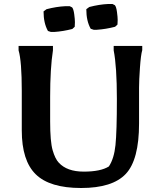

<svg xmlns="http://www.w3.org/2000/svg" viewBox="-20 -930 809 961"><path d="M676 -491V-312Q676 -130 609.5 -59.5Q543 11 386 11Q229 11 159 -57.5Q89 -126 89 -277V-475Q89 -624 73 -678V-700H245V-678Q231 -588 231 -445V-322Q231 -221 243.5 -178Q256 -135 274 -116Q315 -71 399.5 -71Q484 -71 525 -97Q551 -136 558 -204Q565 -272 565 -434.5Q565 -597 549 -678V-700H692V-679Q685 -656 680.5 -591.5Q676 -527 676 -491ZM341 -893Q348 -885 351.5 -859Q355 -833 355 -819Q355 -805 354 -796L342 -785Q296 -773 251 -770H235L220 -775Q198 -814 198 -873L213 -884Q263 -897 307 -899H329ZM555 -904Q562 -896 565.5 -870Q569 -844 569 -830Q569 -816 568 -807L556 -796Q510 -784 465 -781H449L434 -786Q412 -825 412 -884L427 -895Q477 -908 521 -910H543Z"/></svg>

Font: Asul
Style: Bold
Weight: 700
Designer: Mariela Monsalve
Foundry: Mariela Monsalve
Version: Version 1.002